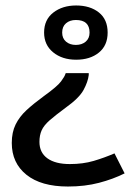

<svg xmlns="http://www.w3.org/2000/svg" viewBox="-20 -415 487 701"><path d="M258 -395Q309 -395 341 -369.5Q373 -344 373 -296Q373 -249 341 -223Q309 -197 258 -197Q207 -197 174 -224Q141 -251 141 -296Q141 -343 174.5 -369Q208 -395 258 -395ZM257 -342Q235 -342 221 -330Q207 -318 207 -296Q207 -275 221 -263Q235 -251 257 -251Q279 -251 293 -263Q307 -275 307 -296Q307 -342 257 -342ZM304 -148V-141Q301 -116 285 -86.5Q269 -57 220 -22Q182 6 161 24.5Q140 43 132 61Q124 79 124 103Q124 142 153 163Q182 184 235 184Q283 184 322 172.5Q361 161 398 145L435 218Q393 239 341.5 252.5Q290 266 228 266Q130 266 76.5 223Q23 180 23 107Q23 68 37 39.5Q51 11 77 -13Q103 -37 140 -64Q190 -100 203 -118Q216 -136 218 -143L220 -148Z"/></svg>

Font: Noto Sans Myanmar UI Medium
Style: Regular
Weight: 500
Designer: Monotype Design Team
Foundry: Monotype Imaging Inc.
Version: Version 2.103; ttfautohint (v1.8.4.7-5d5b)